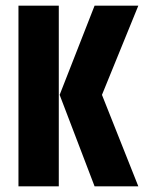

<svg xmlns="http://www.w3.org/2000/svg" viewBox="-20 -656 515 676"><path d="M467 -636 339 -322 467 0H313L190 -322L313 -636ZM45 0V-636H187V0Z"/></svg>

Font: Teko Semibold
Style: Regular
Weight: 600
Designer: Manushi Parikh, Jonny Pinhorn
Foundry: Indian Type Foundry
Version: Version 1.105;PS 1.0;hotconv 1.0.78;makeotf.lib2.5.61930; tt